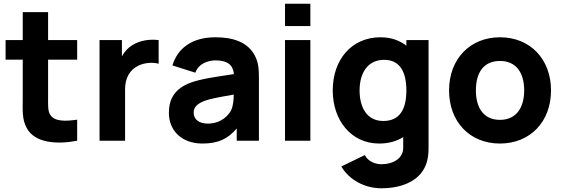

<svg xmlns="http://www.w3.org/2000/svg" viewBox="-20 -755 3016 1030"><path d="M394 -113C330 -104 273 -102 249 -140C236 -160 238 -195 238 -237V-435H394V-540H238V-690H102V-540H10V-435H102V-229C102 -164 97 -116 124 -67C168 12 282 21 394 0Z M651 0V-276C651 -338 677 -382 725 -404C757 -419 801 -422 831 -413V-540C782 -546 731 -538 692 -514C667 -499.5 648 -478 634 -453V-540H514V0Z M1066 15C1149 15 1202 -9 1250 -66V0H1369V-330C1369 -379 1368 -417 1347 -457C1309 -529 1231 -555 1136 -555C1006 -555 932 -493 905 -404L1028 -365C1045 -414 1096 -431 1136 -431C1200 -431 1229.5 -408 1235 -357.5C1133.5 -342.5 1056 -331 1004 -312C917 -280 886 -224 886 -149C886 -59 950 15 1066 15ZM1095 -92C1048 -92 1019 -114 1019 -151C1019 -178 1035 -197 1075 -213C1106 -224.5 1143 -232 1234 -247.5C1233.5 -221.5 1231.5 -187.5 1220 -164C1209 -141 1170 -92 1095 -92Z M1645 -615V-735H1509V-615ZM1645 0V-540H1509V0Z M2014 15C2065 15 2108 2.5 2143 -19.5V35C2145 95 2088 126 2027 126C1989 126 1954 109 1937 77L1811 138C1852 208 1934 255 2026 255C2145 255 2245 209 2271 110C2277 87 2279 64 2279 37V-540H2160V-510C2123.5 -538.5 2077 -555 2021 -555C1866 -555 1765 -435 1765 -270C1765 -108 1865 15 2014 15ZM2036 -106C1948 -106 1909 -179 1909 -270C1909 -360 1950 -434 2041 -434C2126 -434 2160 -368 2160 -270C2160 -172 2127 -106 2036 -106Z M2662 15C2824 15 2936 -102 2936 -270C2936 -437 2825 -555 2662 -555C2502 -555 2389 -439 2389 -270C2389 -103 2499 15 2662 15ZM2662 -112C2577 -112 2533 -173 2533 -270C2533 -364 2573 -428 2662 -428C2748 -428 2792 -366 2792 -270C2792 -177 2749 -112 2662 -112Z"/></svg>

Font: Manrope ExtraBold
Style: Regular
Weight: 800
Designer: Mikhail Sharanda
Foundry: Mikhail Sharanda
Version: Version 4.505